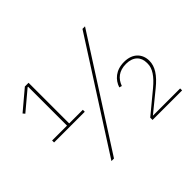

<svg xmlns="http://www.w3.org/2000/svg" viewBox="-145 -937 1176 1176"><g transform="rotate(-45 442.5 -349.0)"><path d="M840 -17H604L734 -123C797 -174 827 -220 827 -270C827 -328 788 -375 712 -375C639 -375 597 -334 581 -285L598 -280C615 -327 650 -358 712 -358C775 -358 807 -322 807 -273V-263C807 -224 780 -182 723 -135L584 -20V0H840ZM250 0 697 -698H675L228 0ZM326 -329V-346H208V-698H176L49 -591L60 -578L185 -683H189V-346H60V-329Z"/></g></svg>

Font: IBM Plex Sans Thai Looped Thin
Style: Regular
Weight: 100
Designer: Mike Abbink, Paul van der Laan, Pieter van Rosmalen, Ben Mitchell, Mark Frömberg
Foundry: Bold Monday
Version: Version 1.1